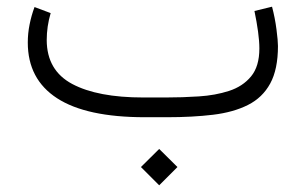

<svg xmlns="http://www.w3.org/2000/svg" viewBox="-20 -348 908 570"><path d="M398.4 147.9 452.6 94.2 506.8 147.9 452.6 202.1ZM476.1 0H410.2Q236.3 0 149.4 -56.4Q62.5 -112.8 62.5 -221.7Q62.5 -249 67.9 -275.6Q73.2 -302.2 82.5 -327.1L130.4 -309.1Q118.7 -269.5 118.7 -229Q119.1 -138.7 194.6 -98.6Q270 -58.6 405.3 -58.6H472.7Q521.5 -58.6 570.3 -61.8Q619.1 -64.9 659.9 -78.1Q700.7 -91.3 725.3 -121.1Q750 -150.9 750 -204.1Q750 -225.6 746.1 -254.2Q742.2 -282.7 735.4 -315.4L787.6 -328.1Q796.4 -294.9 800.8 -260.7Q805.2 -226.6 805.2 -211.4Q805.2 -142.1 782.2 -100.1Q759.3 -58.1 716.1 -36.4Q672.9 -14.6 612.3 -7.3Q551.8 0 476.1 0Z"/></svg>

Font: Vazir Thin UI
Style: Thin-UI
Weight: 100
Designer: Saber Rastikerdar
Foundry: Saber Rastikerdar
Version: Version 30.0.0